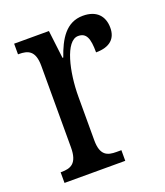

<svg xmlns="http://www.w3.org/2000/svg" viewBox="-107 -621 598 695"><g transform="rotate(-20 191.5 -273.0)"><path d="M23 0H257V-41H238C204 -41 177 -49 177 -108V-276C177 -370 202 -483 251 -483C282 -483 292 -460 292 -405C347 -405 371 -431 371 -471C371 -516 345 -546 292 -546C227 -546 196 -492 174 -428H171L158 -536H24V-495H27C62 -495 89 -486 89 -427V-113C89 -50 61 -41 26 -41H23Z"/></g></svg>

Font: Noto Serif Sinhala ExtraCondensed
Style: Regular
Weight: 400
Width: 2
Designer: Jelle Bosma - Monotype Design Team
Foundry: Monotype Imaging Inc.
Version: Version 2.007